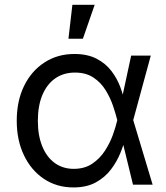

<svg xmlns="http://www.w3.org/2000/svg" viewBox="-20 -781 704 812"><path d="M290.5 11.7Q220.2 11.7 166 -24.4Q111.8 -60.5 81.3 -124.3Q50.8 -188 50.8 -270.5Q50.8 -354 81.8 -417.5Q112.8 -481 168 -516.8Q223.1 -552.7 294.4 -552.7Q349.6 -552.7 387.9 -533Q426.3 -513.2 450.7 -481.4Q475.1 -449.7 488.8 -412.8Q502.4 -376 508.3 -342.3H540L543 -274.4L625.5 0H542.5L475.6 -274.4Q469.2 -300.3 457.8 -334Q446.3 -367.7 426.5 -399.9Q406.7 -432.1 375 -453.1Q343.3 -474.1 296.9 -474.1Q249 -474.1 213.6 -449.5Q178.2 -424.8 159.2 -379.2Q140.1 -333.5 140.1 -270Q140.1 -208 158.7 -162.4Q177.2 -116.7 211.4 -91.8Q245.6 -66.9 292 -66.9Q337.4 -66.9 369.6 -88.4Q401.9 -109.9 423.3 -142.8Q444.8 -175.8 457.3 -210.4Q469.7 -245.1 475.6 -271.5L534.7 -545.9H617.7L543 -271.5L540 -206.5H512.7Q504.9 -173.3 489.7 -135.5Q474.6 -97.7 449.2 -64.2Q423.8 -30.8 385 -9.5Q346.2 11.7 290.5 11.7ZM269.5 -617.2 286.1 -760.7H380.4L330.6 -617.2Z"/></svg>

Font: Adwaita Sans
Style: Regular
Weight: 400
Designer: Rasmus Andersson
Foundry: rsms
Version: Version 4.001;git-9221beed3